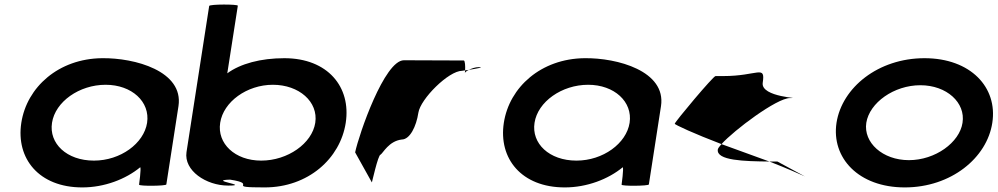

<svg xmlns="http://www.w3.org/2000/svg" viewBox="-20 -810 4354 838"><path d="M73 -274C49 -118 150 8 339 8C436 8 529 -28 592 -80C597 -76 587 -4 587 -4C586 3 705 2 706 -5L759 -347C782 -500 568 -558 425 -556C236 -554 97 -430 73 -274ZM207 -274C221 -366 326 -440 441 -440C555 -440 636 -366 622 -274C608 -184 506 -109 390 -109C271 -109 193 -184 207 -274Z M794 -146C782 -66 879 0 976 0C1077 0 882 -23 984 -26C1113 -6 956 8 1135 8C1325 8 1465 -118 1489 -274C1513 -430 1411 -556 1221 -556C1118 -556 1029 -532 972 -490L1018 -785C1019 -792 894 -792 893 -784ZM941 -274C955 -366 1058 -440 1171 -440C1285 -440 1370 -366 1356 -274C1342 -184 1236 -109 1120 -109C1005 -109 927 -184 941 -274Z M1530 -145 1603 -14C1602 -6 1630 -135 1641 -135C1652 -142 1677 -194 1733 -201C1769 -201 1797 -258 1806 -318C1815 -378 1938 -501 1997 -501C1997 -501 2002 -502 2010 -503C2011 -520 2010 -546 2004 -546C2004 -546 1841 -547 1743 -547C1658 -547 1547 -225 1530 -145ZM2010 -503C2010 -498 2009 -494 2009 -491C2009 -494 2016 -500 2026 -505C2020 -504 2015 -504 2010 -503ZM2026 -505C2057 -510 2097 -517 2070 -517C2054 -517 2038 -511 2026 -505Z M2179 -274C2155 -118 2256 8 2445 8C2542 8 2635 -28 2698 -80C2703 -76 2693 -4 2693 -4C2692 3 2811 2 2812 -5L2865 -347C2888 -500 2674 -558 2531 -556C2342 -554 2203 -430 2179 -274ZM2313 -274C2327 -366 2432 -440 2547 -440C2661 -440 2742 -366 2728 -274C2714 -184 2612 -109 2496 -109C2377 -109 2299 -184 2313 -274Z M2925 -270C2924 -266 3011 -226 3129 -181C3184 -242 3370 -382 3428 -382C3491 -382 3299 -384 3309 -449C3321 -529 3288 -478 3137 -478H3103C3093 -478 2927 -280 2925 -270ZM3113 -158C3105 -109 3229 -106 3338 -105C3272 -129 3197 -156 3129 -181C3120 -171 3114 -163 3113 -158ZM3338 -105C3418 -74 3475 -48 3493 -40L3373 -105ZM3493 -40 3499 -37Z M3631 -274C3608 -121 3727 8 3929 8C4131 8 4288 -121 4311 -274C4335 -428 4217 -556 4015 -556C3813 -556 3655 -428 3631 -274ZM3761 -274C3775 -362 3882 -438 3997 -438C4112 -438 4195 -362 4181 -274C4168 -188 4062 -111 3947 -111C3832 -111 3748 -188 3761 -274Z"/></svg>

Font: Ampere
Style: ExtIta
Weight: 400
Version: Version 1